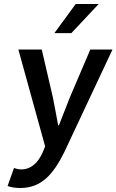

<svg xmlns="http://www.w3.org/2000/svg" viewBox="-20 -739 583 961"><path d="M50 102 18 192C35 198 54 202 81 202C188 202 247 133 302 22L543 -491H432L329 -250C312 -206 293 -157 275 -112H271C262 -158 254 -207 245 -250L189 -491H72L206 -6L193 25C171 74 137 109 85 109C73 109 59 105 50 102ZM474 -719H359L252 -573H337Z"/></svg>

Font: Falling Sky
Style: Obl
Weight: 400
Designer: Paul D. Hunt
Foundry: Adobe Systems Incorporated
Version: Version 1.02